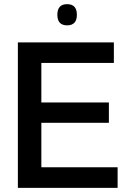

<svg xmlns="http://www.w3.org/2000/svg" viewBox="-20 -904 611 924"><path d="M66 0V-700H528V-601H179V-411H504V-313H179V-99H546V0ZM303 -782Q256 -782 256 -833Q256 -884 303 -884Q350 -884 350 -833Q350 -782 303 -782Z"/></svg>

Font: Georama Medium
Style: Regular
Weight: 500
Designer: Jean-Baptiste Levee
Foundry: Production Type
Version: Version 1.000